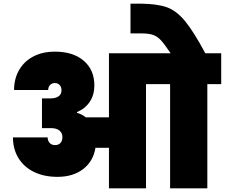

<svg xmlns="http://www.w3.org/2000/svg" viewBox="-20 -1032 1232 1052"><path d="M1192 -740V-571H1116V0H912V-571H780V0H577V-222H503Q491 -148 435.5 -105.5Q380 -63 295 -63Q221 -63 166 -90Q111 -117 81 -166Q51 -215 51 -279H241Q241 -262 251.5 -249.5Q262 -237 282 -237Q301 -237 311.5 -249Q322 -261 322 -280Q322 -303 306 -316.5Q290 -330 259 -330H210V-493H259Q284 -493 300.5 -504Q317 -515 317 -537Q317 -555 307 -566Q297 -577 281 -577Q264 -577 254 -566Q244 -555 244 -539H57Q57 -600 84.5 -648Q112 -696 162.5 -722.5Q213 -749 281 -749Q381 -749 439 -699Q497 -649 497 -564Q497 -512 472 -474.5Q447 -437 402 -418V-414Q431 -405 450 -389H577V-740H915Q882 -789 862.5 -810.5Q843 -832 819.5 -840.5Q796 -849 754 -849H695V-1012H751Q841 -1011 893.5 -992.5Q946 -974 993 -917.5Q1040 -861 1105 -740Z"/></svg>

Font: Poppins Black A&M
Style: Regular
Weight: 900
Designer: Ninad Kale (Devanagari), Jonny Pinhorn (Latin)
Foundry: Indian Type Foundry
Version: 4.004